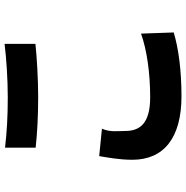

<svg xmlns="http://www.w3.org/2000/svg" viewBox="-7 -763 814 840"><g transform="rotate(-90 400.0 -343.0)"><path d="M628 -595V-730C565 -722 473 -716 394 -716C310 -716 241 -720 174 -728V-594C239 -587 312 -583 396 -583C472 -583 574 -589 628 -595ZM678 10 673 -133C603 -108 503 -93 394 -93C280 -93 247 -138 247 -202C247 -236 241 -268 257 -304L137 -316C131 -279 121 -229 121 -171C121 -34 216 44 399 44C511 44 609 31 678 10Z"/></g></svg>

Font: Glow Sans TC Compressed
Style: Bold
Weight: 700
Width: 2
Designer: Ryoko NISHIZUKA (kana, bopomofo & ideographs); Paul D. Hunt (Latin, Greek & Cyrillic); Sandoll Communications, Soo-young
Version: Version 0.93